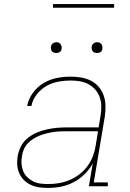

<svg xmlns="http://www.w3.org/2000/svg" viewBox="-20 -914 640 942"><path d="M215 8Q193 8 171.5 5Q150 2 131 -7Q112 -16 97.5 -30.5Q83 -45 74.5 -64Q66 -83 64.5 -105Q63 -127 67 -149Q71 -173 83.5 -197Q96 -221 117 -237.5Q138 -254 162 -264Q186 -274 211.5 -279.5Q237 -285 261.5 -287Q286 -289 311 -289H464L473 -344Q477 -368 477 -391Q477 -414 470 -435Q463 -456 448.5 -473Q434 -490 415 -500.5Q396 -511 373 -515Q350 -519 327 -519Q297 -519 266.5 -513.5Q236 -508 208.5 -492.5Q181 -477 160.5 -451Q140 -425 134 -394H113Q120 -429 141.5 -458.5Q163 -488 194 -506.5Q225 -525 259.5 -531.5Q294 -538 327 -538Q353 -538 379 -533.5Q405 -529 427 -517.5Q449 -506 465 -487Q481 -468 489 -444.5Q497 -421 497.5 -394.5Q498 -368 494 -341L440 -19H509V0H416L435 -112Q419 -83 394.5 -59Q370 -35 340 -19.5Q310 -4 278.5 2Q247 8 215 8ZM216 -11Q243 -11 269.5 -15.5Q296 -20 322 -31Q348 -42 371 -60Q394 -78 410.5 -101Q427 -124 436.5 -150Q446 -176 450 -203L461 -270H311Q294 -270 277.5 -269.5Q261 -269 244 -266.5Q227 -264 210 -260Q193 -256 176.5 -249.5Q160 -243 144.5 -233.5Q129 -224 116.5 -211Q104 -198 97 -181.5Q90 -165 88 -148Q84 -129 85.5 -110Q87 -91 94 -74Q101 -57 114 -44.5Q127 -32 143 -24Q159 -16 178 -13.5Q197 -11 216 -11ZM456 -654Q450 -654 444 -656Q438 -658 434.5 -663Q431 -668 430 -674Q429 -680 430 -686Q431 -691 433.5 -695Q436 -699 439.5 -701.5Q443 -704 447.5 -705.5Q452 -707 456 -707Q463 -707 468.5 -704.5Q474 -702 477.5 -697Q481 -692 482 -686Q483 -680 482 -674Q482 -669 479.5 -665Q477 -661 473 -658.5Q469 -656 465 -655Q461 -654 456 -654ZM256 -654Q250 -654 244 -656Q238 -658 234.5 -663Q231 -668 230 -674Q229 -680 230 -686Q231 -691 233.5 -695Q236 -699 239.5 -701.5Q243 -704 247.5 -705.5Q252 -707 256 -707Q263 -707 268.5 -704.5Q274 -702 277.5 -697Q281 -692 282 -686Q283 -680 282 -674Q282 -669 279.5 -665Q277 -661 273 -658.5Q269 -656 265 -655Q261 -654 256 -654ZM240 -876V-894H540V-876Z"/></svg>

Font: Iosevka Curly Slab ThExObl
Style: Regular
Weight: 100
Width: 7
Italic angle: -9°
Monospace: yes
Designer: Belleve Invis
Foundry: Belleve Invis
Version: Version 11.1.0; ttfautohint (v1.8.3)